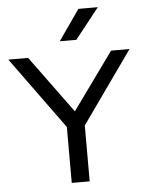

<svg xmlns="http://www.w3.org/2000/svg" viewBox="-67 -846 675 890"><g transform="rotate(-5 270.0 -400.5)"><path d="M230.5 0V-294L248.5 -235.5L-12.5 -595H79.5L288 -310H260L465.5 -595H551.5L296.5 -235.5L314 -293.5V0ZM232.5 -659 331.5 -801H422L309.5 -659Z"/></g></svg>

Font: Encode Sans SC SemiExpanded
Style: Regular
Weight: 400
Width: 6
Designer: Multiple Designers
Foundry: Impallari Type
Version: Version 3.002